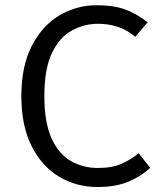

<svg xmlns="http://www.w3.org/2000/svg" viewBox="-20 -720 640 751"><path d="M358 -699.5Q425.5 -699.5 471 -682.5Q516.5 -665.5 557.5 -632.5L509 -576Q476.5 -603.5 440.2 -615.2Q404 -627 364.5 -627Q308 -627 260 -600.2Q212 -573.5 182.8 -511.8Q153.5 -450 153.5 -344.5Q153.5 -242 181.2 -180Q209 -118 256.5 -90.5Q304 -63 362.5 -63Q420.5 -63 457.8 -80.5Q495 -98 522.5 -120.5L567.5 -63.5Q536 -33 485.5 -10.8Q435 11.5 361.5 11.5Q278 11.5 210.2 -29.5Q142.5 -70.5 103 -149.8Q63.5 -229 63.5 -344.5Q63.5 -460.5 103.8 -539.5Q144 -618.5 211.2 -659Q278.5 -699.5 358 -699.5Z"/></svg>

Font: Fast_Mono
Style: Regular
Weight: 400
Monospace: yes
Designer: Carrois Corporate, Edenspiekermann AG, Nikita Prokopov
Foundry: Carrois Corporate, Edenspiekermann AG, Nikita Prokopov
Version: Version 5.002